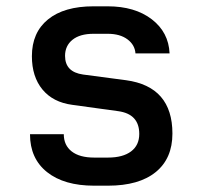

<svg xmlns="http://www.w3.org/2000/svg" viewBox="-20 -579 640 608"><path d="M278 9Q183 9 129 -34Q75 -77 75 -154H182Q182 -119 207 -99.5Q232 -80 278 -80H322Q369 -80 395 -99.5Q421 -119 421 -155Q421 -218 354 -227L209 -247Q148 -255 114.5 -295.5Q81 -336 81 -401Q81 -476 132 -517.5Q183 -559 276 -559H321Q407 -559 460.5 -518Q514 -477 517 -410H409Q407 -437 383.5 -454.5Q360 -472 321 -472H276Q233 -472 209.5 -453Q186 -434 186 -402Q186 -351 243 -343L379 -325Q526 -305 526 -156Q526 -77 473 -34Q420 9 322 9Z"/></svg>

Font: JetBrains Mono SemiBold
Style: Regular
Weight: 472
Monospace: yes
Designer: Philipp Nurullin, Konstantin Bulenkov
Foundry: JetBrains
Version: Version 2.305; ttfautohint (v1.8.4.7-5d5b)